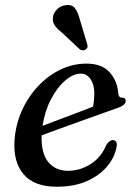

<svg xmlns="http://www.w3.org/2000/svg" viewBox="-20 -716 516 747"><path d="M433 -141.5Q425.5 -103 396.5 -68.2Q367.5 -33.5 318.2 -11.5Q269 10.5 201 10.5Q113.5 10.5 72.2 -37.5Q31 -85.5 36.5 -169.5Q40.5 -229.5 64.2 -283.5Q88 -337.5 126.8 -379.2Q165.5 -421 214.2 -444.8Q263 -468.5 316.5 -468.5Q376 -468.5 406.2 -435Q436.5 -401.5 440 -353.5Q441.5 -336 454.5 -336Q469 -336.5 469 -323.5Q469 -316 462 -309Q455 -302 436 -295.5Q413.5 -287.5 376.2 -274.2Q339 -261 296 -245.5Q253 -230 212.2 -215.2Q171.5 -200.5 142 -189.5Q139.5 -120.5 167.5 -86Q195.5 -51.5 245 -51.5Q291.5 -51.5 332.8 -77.8Q374 -104 393.5 -152Q406 -171 419 -171Q427 -171 431.8 -164Q436.5 -157 433 -141.5ZM294 -429.5Q265 -429.5 233.8 -402.8Q202.5 -376 178.5 -330.2Q154.5 -284.5 145.5 -226.5Q173.5 -237 209 -250.5Q244.5 -264 279.8 -277.2Q315 -290.5 342 -301Q346.5 -322 347 -352.5Q347 -386 332.5 -407.8Q318 -429.5 294 -429.5ZM290.5 -640.5 319 -545Q321 -539.5 320.5 -534Q320 -528.5 314 -524Q303.5 -516.5 291 -523.5L219.5 -590.5Q201.5 -604 192.5 -617.8Q183.5 -631.5 186 -649Q188 -665.5 202 -679.8Q216 -694 237 -696Q260.5 -699 272 -683.5Q283.5 -668 290.5 -640.5Z"/></svg>

Font: Fraunces 9pt S000
Style: Italic
Weight: 400
Italic angle: -16°
Version: Version 1.000; ttfautohint (v1.8.3)